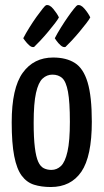

<svg xmlns="http://www.w3.org/2000/svg" viewBox="-20 -741 416 771"><path d="M184 10Q146.1 10 116.6 0.7Q87.2 -8.6 67.1 -35.6Q47.1 -62.6 37.1 -114.1Q27 -165.6 27 -249.9Q27 -387.4 71.3 -448.7Q115.5 -510 193.4 -510Q246.3 -510 280.7 -488.1Q315 -466.3 331.8 -410.3Q348.7 -354.2 348.7 -252.5Q348.7 -112.8 306.7 -51.4Q264.6 10 184 10ZM186.3 -58.7Q208.3 -58.7 224.9 -74.5Q241.5 -90.3 251 -132.3Q260.6 -174.3 260.6 -252Q260.6 -331.8 253 -372.5Q245.4 -413.3 230 -427.3Q214.6 -441.3 190.5 -441.3Q168.2 -441.3 151.1 -425.6Q134 -409.9 124.6 -368Q115.2 -326.2 115.2 -248.1Q115.2 -186.6 120 -148.6Q124.7 -110.6 133.5 -91.4Q142.2 -72.2 155.9 -65.4Q169.5 -58.7 186.3 -58.7ZM116.9 -552.4Q107.8 -549.8 97.7 -558.8Q87.6 -567.8 80.5 -577.6Q73.4 -587.4 73.4 -587.4Q83.9 -607.9 98.2 -630.7Q112.5 -653.6 126.6 -673.4Q140.8 -693.2 151.4 -706.3Q162.1 -719.4 164.7 -720Q178.4 -723.9 193.6 -705.7Q208.9 -687.4 216.6 -671.2Q212.7 -663.4 200.9 -647.8Q189 -632.1 173 -613.1Q157.1 -594.1 141.6 -577.6Q126.2 -561.1 116.9 -552.4ZM242.8 -552.4Q233.7 -549.8 223.6 -558.8Q213.5 -567.8 206.7 -577.6Q200 -587.4 200 -587.4Q210.5 -607.9 224.8 -630.7Q239 -653.6 252.9 -673.4Q266.7 -693.2 277.4 -706.3Q288 -719.4 290.6 -720Q304.3 -723.9 319.5 -705.7Q334.8 -687.4 342.5 -671.2Q338.6 -663.4 326.8 -647.8Q314.9 -632.1 298.9 -613.1Q283 -594.1 267.6 -577.6Q252.1 -561.1 242.8 -552.4Z"/></svg>

Font: Yanone Kaffeesatz ExtraLight
Style: Regular
Weight: 200
Designer: Yanone (Cyrillic: Daniel Pouzeot, Huerta Tipografica, and Cyreal)
Foundry: Yanone
Version: Version 2.003